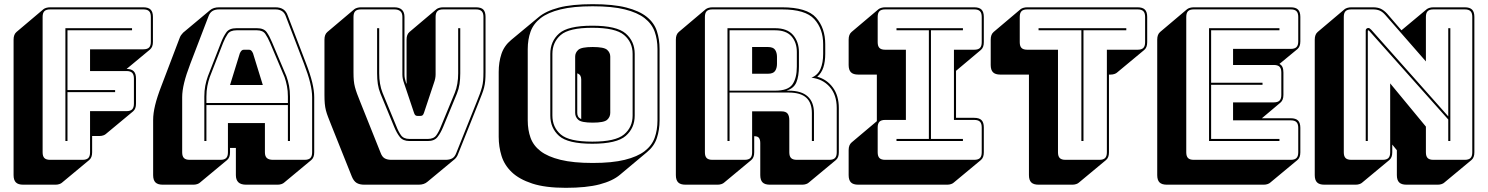

<svg xmlns="http://www.w3.org/2000/svg" viewBox="-20 -765 7121 919"><path d="M246 119H91Q67 119 56 108Q45 97 45 73V-575Q45 -588 48.5 -597Q52 -606 59 -612L188 -721Q193 -725 201.5 -727.5Q210 -730 220 -730H666Q690 -730 701 -719Q712 -708 712 -684V-565Q712 -552 708.5 -543Q705 -534 698 -528L586 -435Q609 -435 620 -424Q631 -413 631 -389V-269Q631 -256 627.5 -247Q624 -238 617 -232L487 -124Q483 -120 474.5 -117Q466 -114 456 -114H421V-36Q421 -23 417.5 -14Q414 -5 407 1L277 109Q273 113 264.5 116Q256 119 246 119ZM375 0Q394 0 402.5 -8.5Q411 -17 411 -36V-233H585Q604 -233 612.5 -241.5Q621 -250 621 -269V-389Q621 -408 612.5 -416.5Q604 -425 585 -425H411V-529H666Q685 -529 693.5 -537.5Q702 -546 702 -565V-684Q702 -703 693.5 -711.5Q685 -720 666 -720H220Q201 -720 192.5 -711.5Q184 -703 184 -684V-36Q184 -17 192.5 -8.5Q201 0 220 0ZM293 -90V-630H612V-620H303V-334H531V-324H303V-90Z M968 -303V-272H1358V-303Q1358 -330 1353.5 -353Q1349 -376 1342 -396L1273 -559Q1262 -585 1250 -602.5Q1238 -620 1210 -620H1112Q1082 -620 1070 -602.5Q1058 -585 1048 -560L984 -396Q977 -376 972.5 -353Q968 -330 968 -303ZM1128 -510Q1132 -519 1136.5 -523Q1141 -527 1147 -527H1172Q1178 -527 1182.5 -523Q1187 -519 1191 -510L1238 -358H1081ZM1358 -90V-262H968V-90H958V-303Q958 -331 962.5 -354.5Q967 -378 975 -400L1039 -564Q1050 -592 1064 -611Q1078 -630 1112 -630H1210Q1243 -630 1256.5 -611Q1270 -592 1282 -563L1351 -400Q1359 -378 1363.5 -354.5Q1368 -331 1368 -303V-90ZM1071 -36V-176H1248V-36Q1248 -17 1257.5 -8.5Q1267 0 1287 0H1438Q1457 0 1465.5 -8.5Q1474 -17 1474 -36V-300Q1474 -330 1464.5 -369Q1455 -408 1435 -460L1348 -687Q1342 -704 1329.5 -712Q1317 -720 1298 -720H1029Q1009 -720 996.5 -712Q984 -704 978 -687L891 -460Q871 -408 861.5 -369Q852 -330 852 -300V-36Q852 -17 860.5 -8.5Q869 0 888 0H1035Q1054 0 1062.5 -8.5Q1071 -17 1071 -36ZM937 109Q933 113 924.5 116Q916 119 906 119H759Q735 119 724 108Q713 97 713 73V-191Q713 -222 722.5 -261.5Q732 -301 753 -355L839 -581Q842 -590 846.5 -596.5Q851 -603 856 -608L857 -609L985 -716Q993 -723 1004 -726.5Q1015 -730 1029 -730H1298Q1321 -730 1335.5 -720.5Q1350 -711 1357 -691L1444 -464Q1465 -410 1474.5 -370.5Q1484 -331 1484 -300V-36Q1484 -23 1480.5 -14Q1477 -5 1470 1L1340 109Q1336 113 1327.5 116Q1319 119 1309 119H1158Q1133 119 1121 107.5Q1109 96 1109 73V-57H1081V-36Q1081 -23 1077.5 -14Q1074 -5 1067 1Z M1724 119Q1701 119 1687 110.5Q1673 102 1664 80L1566 -165Q1557 -188 1550.5 -204.5Q1544 -221 1540 -236.5Q1536 -252 1534.5 -269.5Q1533 -287 1533 -311V-575Q1533 -588 1536.5 -597Q1540 -606 1547 -612L1676 -721Q1681 -725 1689.5 -727.5Q1698 -730 1708 -730H1867Q1891 -730 1903.5 -718.5Q1916 -707 1916 -684V-408Q1916 -398 1918 -389Q1920 -380 1923 -370L1926 -363V-575Q1926 -588 1929.5 -597Q1933 -606 1940 -612L2069 -721Q2074 -725 2082.5 -727.5Q2091 -730 2101 -730H2258Q2283 -730 2293.5 -719Q2304 -708 2304 -684V-420Q2304 -396 2302.5 -378.5Q2301 -361 2297 -345.5Q2293 -330 2286.5 -313.5Q2280 -297 2271 -274L2173 -29Q2170 -20 2165 -13Q2160 -6 2155 -2L2026 105Q2018 112 2007.5 115.5Q1997 119 1984 119ZM2113 0Q2132 0 2144.5 -7Q2157 -14 2164 -33L2262 -278Q2271 -300 2277 -316.5Q2283 -333 2287 -348Q2291 -363 2292.5 -379.5Q2294 -396 2294 -420V-684Q2294 -703 2285.5 -711.5Q2277 -720 2258 -720H2101Q2082 -720 2073.5 -711.5Q2065 -703 2065 -684V-409Q2065 -399 2063 -389Q2061 -379 2057 -368L2010 -227Q2007 -217 2003 -213.5Q1999 -210 1991 -210H1980Q1972 -210 1968 -213.5Q1964 -217 1961 -227L1914 -367Q1910 -378 1908 -388Q1906 -398 1906 -408V-684Q1906 -703 1896 -711.5Q1886 -720 1867 -720H1708Q1689 -720 1680.5 -711.5Q1672 -703 1672 -684V-420Q1672 -396 1673.5 -379.5Q1675 -363 1679 -348Q1683 -333 1689 -316.5Q1695 -300 1704 -278L1802 -33Q1809 -14 1821.5 -7Q1834 0 1853 0ZM1785 -630H1795V-414Q1795 -388 1799 -364.5Q1803 -341 1811 -321L1877 -161Q1887 -135 1899.5 -117.5Q1912 -100 1940 -100H2028Q2056 -100 2068.5 -117.5Q2081 -135 2091 -161L2157 -321Q2165 -341 2169 -364.5Q2173 -388 2173 -414V-630H2183V-414Q2183 -386 2179.5 -362.5Q2176 -339 2167 -317L2101 -157Q2089 -128 2074 -109Q2059 -90 2028 -90H1940Q1909 -90 1894 -109Q1879 -128 1867 -157L1801 -317Q1792 -339 1788.5 -362.5Q1785 -386 1785 -414Z M2948 71Q2913 101 2850 117.5Q2787 134 2688 134Q2590 134 2527.5 113.5Q2465 93 2429.5 59Q2394 25 2380.5 -19Q2367 -63 2367 -110V-421Q2367 -467 2380 -506.5Q2393 -546 2427 -574L2557 -682Q2592 -712 2654.5 -728.5Q2717 -745 2817 -745Q2915 -745 2977.5 -729Q3040 -713 3075.5 -684.5Q3111 -656 3124 -616.5Q3137 -577 3137 -530V-189Q3137 -143 3124 -104Q3111 -65 3077 -37ZM3127 -189V-530Q3127 -576 3113.5 -613.5Q3100 -651 3065.5 -678Q3031 -705 2970.5 -720Q2910 -735 2817 -735Q2724 -735 2663 -720Q2602 -705 2567.5 -678Q2533 -651 2519.5 -613.5Q2506 -576 2506 -530V-189Q2506 -143 2519.5 -105.5Q2533 -68 2567.5 -41.5Q2602 -15 2663 0Q2724 15 2817 15Q2910 15 2970.5 0Q3031 -15 3065.5 -41.5Q3100 -68 3113.5 -105.5Q3127 -143 3127 -189ZM3018 -212Q3018 -152 2975 -114.5Q2932 -77 2815 -77Q2698 -77 2656 -114.5Q2614 -152 2614 -212V-507Q2614 -567 2656 -604.5Q2698 -642 2815 -642Q2932 -642 2975 -604.5Q3018 -567 3018 -507ZM2624 -212Q2624 -156 2664 -121.5Q2704 -87 2815 -87Q2926 -87 2967 -121.5Q3008 -156 3008 -212V-507Q3008 -563 2967 -597.5Q2926 -632 2815 -632Q2704 -632 2664 -597.5Q2624 -563 2624 -507ZM2733 -225V-494Q2733 -513 2748 -526.5Q2763 -540 2817 -540Q2871 -540 2886 -526.5Q2901 -513 2901 -494V-225Q2901 -205 2886 -191.5Q2871 -178 2817 -178Q2763 -178 2748 -191.5Q2733 -205 2733 -225ZM2743 -225Q2743 -215 2747 -207.5Q2751 -200 2762 -195V-385Q2762 -395 2758 -402.5Q2754 -410 2743 -414Z M3690 -620H3472V-331H3690Q3752 -331 3773 -361Q3794 -391 3794 -446V-516Q3794 -562 3768.5 -591Q3743 -620 3690 -620ZM3580 -540H3655Q3681 -540 3690 -526.5Q3699 -513 3699 -493V-459Q3699 -439 3690 -425.5Q3681 -412 3655 -412H3580ZM3472 -90H3462V-630H3690Q3748 -630 3776 -597.5Q3804 -565 3804 -516V-447Q3804 -401 3792 -371.5Q3780 -342 3744 -331H3755Q3816 -331 3846 -303.5Q3876 -276 3876 -224V-90H3866V-224Q3866 -273 3839 -297.5Q3812 -322 3755 -322H3472ZM3544 0Q3563 0 3571.5 -8.5Q3580 -17 3580 -36V-232H3720Q3741 -232 3749.5 -221.5Q3758 -211 3758 -189V-36Q3758 -17 3766.5 -8.5Q3775 0 3794 0H3949Q3968 0 3976.5 -8.5Q3985 -17 3985 -36V-248Q3985 -311 3951.5 -349Q3918 -387 3864 -393Q3895 -406 3907.5 -435.5Q3920 -465 3920 -507V-553Q3920 -627 3877.5 -673.5Q3835 -720 3723 -720H3390Q3371 -720 3362.5 -711.5Q3354 -703 3354 -684V-36Q3354 -17 3362.5 -8.5Q3371 0 3390 0ZM3576 1 3446 109Q3442 113 3433.5 116Q3425 119 3415 119H3261Q3237 119 3226 108Q3215 97 3215 73V-575Q3215 -588 3218.5 -597Q3222 -606 3229 -612L3358 -721Q3363 -725 3371.5 -727.5Q3380 -730 3390 -730H3723Q3842 -730 3886 -680.5Q3930 -631 3930 -553V-507Q3930 -470 3921 -442.5Q3912 -415 3892 -398H3891Q3938 -385 3966.5 -346Q3995 -307 3995 -248V-36Q3995 -23 3991.5 -14Q3988 -5 3981 1L3851 109Q3847 113 3838.5 116Q3830 119 3820 119H3665Q3641 119 3630 108Q3619 97 3619 73V-80Q3619 -96 3613 -104.5Q3607 -113 3591 -113H3590V-36Q3590 -23 3586.5 -14Q3583 -5 3576 1Z M4514 119H4088Q4064 119 4053 108Q4042 97 4042 73V-46Q4042 -59 4045.5 -68Q4049 -77 4056 -83L4177 -185V-408H4088Q4064 -408 4053 -419Q4042 -430 4042 -454V-575Q4042 -588 4045.5 -597Q4049 -606 4056 -612L4185 -721Q4190 -725 4198.5 -727.5Q4207 -730 4217 -730H4643Q4667 -730 4678 -719Q4689 -708 4689 -684V-563Q4689 -550 4685.5 -541Q4682 -532 4675 -526L4556 -426V-201H4643Q4667 -201 4678 -190Q4689 -179 4689 -155V-36Q4689 -23 4685.5 -14Q4682 -5 4675 1L4545 109Q4541 113 4532.5 116Q4524 119 4514 119ZM4217 0H4643Q4662 0 4670.5 -8.5Q4679 -17 4679 -36V-155Q4679 -174 4670.5 -182.5Q4662 -191 4643 -191H4546V-527H4643Q4662 -527 4670.5 -535.5Q4679 -544 4679 -563V-684Q4679 -703 4670.5 -711.5Q4662 -720 4643 -720H4217Q4198 -720 4189.5 -711.5Q4181 -703 4181 -684V-563Q4181 -544 4189.5 -535.5Q4198 -527 4217 -527H4316V-191H4217Q4198 -191 4189.5 -182.5Q4181 -174 4181 -155V-36Q4181 -17 4189.5 -8.5Q4198 0 4217 0ZM4589 -90H4271V-100H4426V-620H4271V-630H4589V-620H4436V-100H4589Z M5113 119H4951Q4927 119 4916 108Q4905 97 4905 73V-408H4768Q4744 -408 4733 -419Q4722 -430 4722 -454V-575Q4722 -588 4725.5 -597Q4729 -606 4736 -612L4865 -721Q4870 -725 4878.5 -727.5Q4887 -730 4897 -730H5425Q5449 -730 5460 -719Q5471 -708 5471 -684V-563Q5471 -550 5467.5 -541Q5464 -532 5457 -526L5327 -418Q5323 -414 5314.5 -411Q5306 -408 5296 -408H5288V-36Q5288 -23 5284.5 -14Q5281 -5 5274 1L5144 109Q5140 113 5131.5 116Q5123 119 5113 119ZM5242 0Q5261 0 5269.5 -8.5Q5278 -17 5278 -36V-527H5425Q5444 -527 5452.5 -535.5Q5461 -544 5461 -563V-684Q5461 -703 5452.5 -711.5Q5444 -720 5425 -720H4897Q4878 -720 4869.5 -711.5Q4861 -703 4861 -684V-563Q4861 -544 4869.5 -535.5Q4878 -527 4897 -527H5044V-36Q5044 -17 5052.5 -8.5Q5061 0 5080 0ZM5156 -90V-620H4951V-630H5371V-620H5166V-90Z M6029 119H5565Q5541 119 5530 108Q5519 97 5519 73V-575Q5519 -588 5522.5 -597Q5526 -606 5533 -612L5662 -721Q5667 -725 5675.5 -727.5Q5684 -730 5694 -730H6158Q6182 -730 6193 -719Q6204 -708 6204 -684V-567Q6204 -554 6200.5 -545Q6197 -536 6190 -530L6104 -459Q6114 -454 6118.5 -444Q6123 -434 6123 -418V-311Q6123 -298 6119.5 -289Q6116 -280 6109 -274L6020 -199H6158Q6182 -199 6193 -188Q6204 -177 6204 -153V-36Q6204 -23 6200.5 -14Q6197 -5 6190 1L6060 109Q6056 113 6047.5 116Q6039 119 6029 119ZM6158 0Q6177 0 6185.5 -8.5Q6194 -17 6194 -36V-153Q6194 -172 6185.5 -180.5Q6177 -189 6158 -189H5882V-275H6077Q6096 -275 6104.5 -283.5Q6113 -292 6113 -311V-418Q6113 -437 6104.5 -445.5Q6096 -454 6077 -454H5882V-531H6158Q6177 -531 6185.5 -539.5Q6194 -548 6194 -567V-684Q6194 -703 6185.5 -711.5Q6177 -720 6158 -720H5694Q5675 -720 5666.5 -711.5Q5658 -703 5658 -684V-36Q5658 -17 5666.5 -8.5Q5675 0 5694 0ZM6104 -100V-90H5767V-630H6104V-620H5777V-369H6023V-359H5777V-100Z M6544 -622 6912 -208V-630H6922V-90H6912V-193L6534 -617Q6533 -618 6531.5 -619Q6530 -620 6529 -620Q6528 -620 6527.5 -619Q6527 -618 6527 -617V-90H6517V-619Q6517 -625 6521 -628Q6525 -631 6529 -631Q6533 -631 6536 -629Q6539 -627 6544 -622ZM6598 0Q6617 0 6625.5 -8.5Q6634 -17 6634 -36V-366L6805 -159V-36Q6805 -17 6813.5 -8.5Q6822 0 6841 0H6991Q7010 0 7018.5 -8.5Q7027 -17 7027 -36V-684Q7027 -703 7018.5 -711.5Q7010 -720 6991 -720H6841Q6822 -720 6813.5 -711.5Q6805 -703 6805 -684V-471L6611 -693Q6598 -708 6584.5 -714Q6571 -720 6552 -720H6448Q6429 -720 6420.5 -711.5Q6412 -703 6412 -684V-36Q6412 -17 6420.5 -8.5Q6429 0 6448 0ZM6630 1 6500 109Q6496 113 6487.5 116Q6479 119 6469 119H6319Q6295 119 6284 108Q6273 97 6273 73V-575Q6273 -588 6276.5 -597Q6280 -606 6287 -612L6416 -721Q6421 -725 6429.5 -727.5Q6438 -730 6448 -730H6552Q6574 -730 6589 -723Q6604 -716 6619 -700L6688 -620L6809 -721Q6814 -725 6822.5 -727.5Q6831 -730 6841 -730H6991Q7015 -730 7026 -719Q7037 -708 7037 -684V-36Q7037 -23 7033.5 -14Q7030 -5 7023 1L6893 109Q6889 113 6880.5 116Q6872 119 6862 119H6712Q6688 119 6677 108Q6666 97 6666 73V-46L6644 -73V-36Q6644 -23 6640.5 -14Q6637 -5 6630 1Z"/></svg>

Font: Bungee Shade
Style: Regular
Weight: 400
Designer: David Jonathan Ross
Foundry: David Jonathan Ross
Version: Version 1.001;PS 1.0;hotconv 1.0.72;makeotf.lib2.5.5900